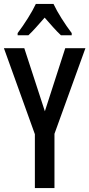

<svg xmlns="http://www.w3.org/2000/svg" viewBox="-20 -960 456 980"><path d="M253 -940H163C144 -899 105 -837 70 -791V-780H125C148 -801 178 -836 208 -870C238 -836 265 -804 291 -780H346V-791C312 -836 274 -895 253 -940ZM209 -392 104 -714H0L158 -275V0H258V-277L416 -714H313Z"/></svg>

Font: Noto Sans Arabic ExtCond Med
Style: Regular
Weight: 500
Width: 2
Designer: Monotype Design Team, Nadine Chahine, Nizar Qandah and Khaled Hosny
Foundry: Monotype Imaging Inc.
Version: Version 2.012